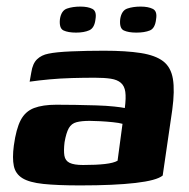

<svg xmlns="http://www.w3.org/2000/svg" viewBox="-20 -558 574 583"><path d="M224 5Q154 5 111.5 0.5Q69 -4 48 -17Q27 -30 22 -54Q17 -78 22 -116Q29 -167 43 -193.5Q57 -220 83.5 -230Q110 -240 151 -240Q177 -240 209 -239.5Q241 -239 272.5 -238Q304 -237 327 -234.5Q350 -232 359 -230Q363 -261 360.5 -279Q358 -297 347 -306.5Q336 -316 316.5 -319Q297 -322 268 -322Q234 -322 198.5 -321Q163 -320 130.5 -317Q98 -314 70 -310L75 -338Q79 -365 92.5 -378Q106 -391 127 -395Q150 -400 196.5 -402Q243 -404 296 -404Q363 -404 407.5 -397Q452 -390 475.5 -372Q499 -354 505 -318.5Q511 -283 503 -224L474 -25Q456 -10 391.5 -2.5Q327 5 224 5ZM232 -57Q272 -57 298.5 -60Q325 -63 337 -70L352 -182Q342 -185 322.5 -187Q303 -189 283.5 -190Q264 -191 252 -191Q228 -191 212.5 -187Q197 -183 189 -169Q181 -155 176 -126Q173 -101 175.5 -85.5Q178 -70 191.5 -63.5Q205 -57 232 -57ZM394 -459Q370 -459 356 -465.5Q342 -472 345 -500Q349 -526 366.5 -532Q384 -538 407 -538Q430 -538 444 -531Q458 -524 454 -500Q451 -472 435 -465.5Q419 -459 394 -459ZM211 -459Q187 -459 173 -465.5Q159 -472 162 -500Q166 -526 183.5 -532Q201 -538 224 -538Q247 -538 260.5 -531Q274 -524 270 -500Q267 -473 251 -466Q235 -459 211 -459Z"/></svg>

Font: Genos
Style: Bold Italic
Weight: 700
Italic angle: -8°
Version: Version 1.010